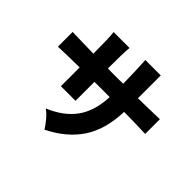

<svg xmlns="http://www.w3.org/2000/svg" viewBox="-187 -1058 1374 1374"><g transform="rotate(45 500.0 -371.5)"><path d="M410 60Q393 32 365.5 -1Q338 -34 309 -54Q437 -107 503 -198Q569 -289 575 -435H421V-243H273V-433Q204 -432 146 -431Q88 -430 58 -428V-577Q80 -576 140 -575Q200 -574 273 -572Q272 -656 271 -704.5Q270 -753 266 -784H427Q424 -754 422.5 -703.5Q421 -653 421 -571Q440 -570 458.5 -570Q477 -570 493 -570Q513 -570 533.5 -570Q554 -570 576 -571Q575 -631 573 -692Q571 -753 568 -803H724V-572Q791 -573 849 -574.5Q907 -576 941 -577V-428Q909 -430 850 -431Q791 -432 723 -433Q717 -249 638.5 -131.5Q560 -14 410 60Z"/></g></svg>

Font: Zen Kaku Gothic New Black
Style: Regular
Weight: 900
Designer: Yoshimichi Ohira
Foundry: Positype
Version: Version 1.001